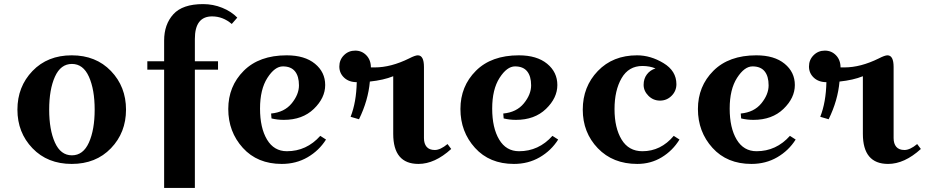

<svg xmlns="http://www.w3.org/2000/svg" viewBox="-20 -785 4514 937"><path d="M138.5 -61.5Q65 -138 65 -250Q65 -362 138.5 -438.5Q212 -515 330 -515Q448 -515 521.5 -438.5Q595 -362 595 -250Q595 -138 521.5 -61.5Q448 15 330 15Q212 15 138.5 -61.5ZM248 -410.5Q220 -348 220 -250Q220 -152 248 -89.5Q276 -27 331 -27Q386 -27 414 -89.5Q442 -152 442 -250Q442 -348 414 -410.5Q386 -473 331 -473Q276 -473 248 -410.5Z M699 -445V-486H781V-587Q781 -666 826 -715.5Q871 -765 971 -765Q1020 -765 1064.5 -747Q1109 -729 1138 -699L1111 -668Q1068 -705 1015 -705Q931 -705 931 -595V-486H1044V-445H931V132H781V-445Z M1380 -47Q1476 -47 1543 -122L1571 -104Q1537 -50 1481 -17.5Q1425 15 1355 15Q1236 15 1165 -63.5Q1094 -142 1094 -253Q1094 -364 1169.5 -439.5Q1245 -515 1379 -515Q1467 -515 1517 -474Q1567 -433 1567 -370Q1567 -307 1511.5 -253.5Q1456 -200 1365 -200Q1334 -200 1305 -207L1303 -231Q1368 -237 1403.5 -280.5Q1439 -324 1439 -368.5Q1439 -413 1419.5 -437Q1400 -461 1360.5 -461Q1321 -461 1285 -405Q1249 -349 1249 -255Q1249 -161 1283 -104Q1317 -47 1380 -47Z M2019 -515Q2049 -515 2049 -458V-111Q2049 -84 2062 -68.5Q2075 -53 2102 -53Q2129 -53 2164 -82L2182 -58Q2102 15 2022 15Q1899 15 1899 -132V-413Q1852 -394 1785 -387Q1777 -295 1732 -203L1691 -215Q1719 -286 1721 -384Q1683 -384 1659.5 -406Q1636 -428 1636 -460.5Q1636 -493 1658.5 -515.5Q1681 -538 1713.5 -538Q1746 -538 1768 -515Q1790 -492 1790 -456H1809Q1888 -456 1977 -500Q2006 -515 2019 -515Z M2513 -47Q2609 -47 2676 -122L2704 -104Q2670 -50 2614 -17.5Q2558 15 2488 15Q2369 15 2298 -63.5Q2227 -142 2227 -253Q2227 -364 2302.5 -439.5Q2378 -515 2512 -515Q2600 -515 2650 -474Q2700 -433 2700 -370Q2700 -307 2644.5 -253.5Q2589 -200 2498 -200Q2467 -200 2438 -207L2436 -231Q2501 -237 2536.5 -280.5Q2572 -324 2572 -368.5Q2572 -413 2552.5 -437Q2533 -461 2493.5 -461Q2454 -461 2418 -405Q2382 -349 2382 -255Q2382 -161 2416 -104Q2450 -47 2513 -47Z M3090 15Q2971 15 2897.5 -61.5Q2824 -138 2824 -250Q2824 -362 2897.5 -438.5Q2971 -515 3089 -515Q3155 -515 3218 -477Q3281 -439 3281 -374Q3281 -341 3257.5 -317.5Q3234 -294 3201 -294Q3168 -294 3144.5 -317.5Q3121 -341 3121 -371Q3121 -401 3137 -422Q3153 -443 3179 -451Q3151 -463 3115 -463Q3048 -463 3013.5 -403.5Q2979 -344 2979 -252.5Q2979 -161 3013.5 -104Q3048 -47 3115 -47Q3205 -47 3268 -122L3296 -104Q3263 -50 3209.5 -17.5Q3156 15 3090 15Z M3672 -47Q3768 -47 3835 -122L3863 -104Q3829 -50 3773 -17.5Q3717 15 3647 15Q3528 15 3457 -63.5Q3386 -142 3386 -253Q3386 -364 3461.5 -439.5Q3537 -515 3671 -515Q3759 -515 3809 -474Q3859 -433 3859 -370Q3859 -307 3803.5 -253.5Q3748 -200 3657 -200Q3626 -200 3597 -207L3595 -231Q3660 -237 3695.5 -280.5Q3731 -324 3731 -368.5Q3731 -413 3711.5 -437Q3692 -461 3652.5 -461Q3613 -461 3577 -405Q3541 -349 3541 -255Q3541 -161 3575 -104Q3609 -47 3672 -47Z M4311 -515Q4341 -515 4341 -458V-111Q4341 -84 4354 -68.5Q4367 -53 4394 -53Q4421 -53 4456 -82L4474 -58Q4394 15 4314 15Q4191 15 4191 -132V-413Q4144 -394 4077 -387Q4069 -295 4024 -203L3983 -215Q4011 -286 4013 -384Q3975 -384 3951.5 -406Q3928 -428 3928 -460.5Q3928 -493 3950.5 -515.5Q3973 -538 4005.5 -538Q4038 -538 4060 -515Q4082 -492 4082 -456H4101Q4180 -456 4269 -500Q4298 -515 4311 -515Z"/></svg>

Font: Croissant One
Style: Regular
Weight: 400
Designer: Eduardo Rodriguez Tunni
Foundry: Eduardo Rodriguez Tunni
Version: Version 1.001